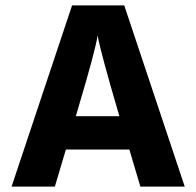

<svg xmlns="http://www.w3.org/2000/svg" viewBox="-20 -694 730 714"><path d="M262 -262H424L417 -286Q388 -384 369.5 -453Q351 -522 347 -542L343 -562Q335 -507 269 -286ZM502 0 461 -138H225L184 0H23L248 -674H442L667 0Z"/></svg>

Font: Hind Bold
Style: Regular
Weight: 700
Designer: Manushi Parikh, Satya Rajpurohit
Foundry: Indian Type Foundry
Version: Version 1.201;PS 1.0;hotconv 1.0.78;makeotf.lib2.5.61930; tt